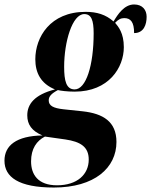

<svg xmlns="http://www.w3.org/2000/svg" viewBox="-96 -599 676 859"><path d="M145 240C327 240 425 152 425 36C425 -55 365 -91 274 -101L189 -110C142 -115 122 -126 122 -150C122 -167 133 -180 163 -196C175 -193 205 -189 238 -189C391 -189 458 -297 458 -388C458 -452 433 -480 419 -497C433 -512 445 -518 460 -518C488 -518 504 -501 504 -451C548 -451 560 -490 560 -524C560 -554 542 -579 504 -579C460 -579 431 -535 412 -503C377 -534 337 -546 287 -546C128 -546 62 -432 62 -334C62 -274 86 -225 150 -199C57 -175 26 -132 26 -83C26 -42 46 -13 94 7C-23 9 -76 52 -76 120C-76 193 -13 240 145 240ZM238 -199C200 -199 191 -238 191 -300C191 -411 227 -536 281 -536C313 -536 323 -508 323 -450C323 -306 289 -199 238 -199ZM159 230C74 230 43 182 43 123C43 66 68 31 105 12L197 25C263 35 301 57 301 115C301 181 250 230 159 230Z"/></svg>

Font: Noto Serif Display Condensed ExtraBold
Style: Italic
Weight: 800
Width: 3
Italic angle: -12°
Designer: Monotype Design Team
Foundry: Monotype Imaging Inc.
Version: Version 2.009